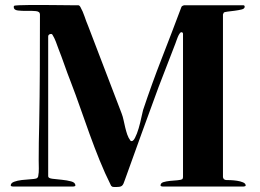

<svg xmlns="http://www.w3.org/2000/svg" viewBox="-20 -754 1040 769"><path d="M425 -10Q400 -60 379 -112Q358 -164 339 -216.5Q320 -269 301.5 -322Q283 -375 263 -427Q250 -460 238.5 -493Q227 -526 214 -559Q209 -573 203.5 -587.5Q198 -602 190 -615Q188 -618 185 -618Q180 -618 176.5 -615.5Q173 -613 173 -608V-48Q173 -40 190 -38Q207 -36 227.5 -34Q248 -32 265 -27.5Q282 -23 282 -11Q282 -9 279 -8Q276 -7 274 -7H31Q29 -7 26 -8Q23 -9 23 -11Q23 -21 36.5 -26Q50 -31 67.5 -33Q85 -35 101.5 -36Q118 -37 125 -39Q132 -42 133 -48Q136 -64 135.5 -80Q135 -96 135 -112Q135 -148 135.5 -184.5Q136 -221 137 -257Q139 -367 139.5 -476.5Q140 -586 140 -696Q140 -708 123.5 -709.5Q107 -711 87.5 -710.5Q68 -710 51.5 -712Q35 -714 35 -726Q35 -729 37 -731Q39 -732 56.5 -733Q74 -734 100 -734Q126 -734 156.5 -734Q187 -734 215 -733.5Q243 -733 264 -733Q285 -733 293 -733Q298 -733 302 -726Q312 -708 318.5 -688.5Q325 -669 333 -650L467 -300Q472 -287 475 -272.5Q478 -258 481.5 -243.5Q485 -229 489.5 -215.5Q494 -202 503 -190Q512 -185 520.5 -201.5Q529 -218 535.5 -240.5Q542 -263 546.5 -285Q551 -307 553 -313Q588 -418 628 -520.5Q668 -623 707 -727L710 -730L717 -733H954Q960 -733 960 -727Q960 -719 947.5 -716Q935 -713 920 -711Q905 -709 891.5 -707.5Q878 -706 876 -703Q875 -701 874.5 -699.5Q874 -698 873 -696V-44L876 -37L877 -36L884 -33Q890 -33 903 -32.5Q916 -32 929.5 -30Q943 -28 953.5 -23.5Q964 -19 964 -11Q964 -9 961 -8Q958 -7 956 -7H631Q629 -7 626 -8Q623 -9 623 -11Q623 -21 634.5 -24.5Q646 -28 661 -29.5Q676 -31 690.5 -32Q705 -33 711 -37Q711 -38 712 -40.5Q713 -43 713 -44V-618Q713 -625 706 -625Q703 -625 699 -619Q695 -613 692 -605.5Q689 -598 686.5 -591Q684 -584 683 -581Q666 -536 649 -493Q632 -450 615 -405Q580 -311 547 -219Q514 -127 480 -33Q477 -24 474.5 -18.5Q472 -13 468.5 -10Q465 -7 459 -6Q453 -5 443 -5Q440 -5 436.5 -5Q433 -5 430 -6L425 -10Z"/></svg>

Font: SoukouMincho
Style: Regular
Weight: 400
Designer: Dr. Ken Lunde (project architect, glyph set definition & overall production); Masataka HATTORI  (production & ideograph 
Foundry: Adobe Systems Incorporated
Version: Version 1.00